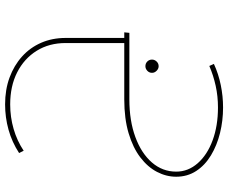

<svg xmlns="http://www.w3.org/2000/svg" viewBox="-91 -437 896 754"><g transform="rotate(-90 357.0 -60.0)"><path d="M565 0V-250Q565 -315 534.5 -364Q504 -413 450 -440.5Q396 -468 324 -468Q274 -468 227.5 -454.5Q181 -441 142 -415L133 -433Q176 -461 224.5 -474.5Q273 -488 324 -488Q382 -488 429.5 -470.5Q477 -453 512 -421.5Q547 -390 566 -346.5Q585 -303 585 -250V0ZM312 368Q260 368 211.5 356Q163 344 124 320.5Q85 297 62.5 262.5Q40 228 40 184Q40 145 59 108.5Q78 72 116 43Q154 14 211 -3Q268 -20 344 -20V0Q260 0 196 23.5Q132 47 96 88.5Q60 130 60 184Q60 231 93 268.5Q126 306 183 327Q240 348 312 348Q356 348 397 339Q438 330 475 314L483 332Q444 350 400 359Q356 368 312 368ZM344 0V-20H607L605 0ZM474 115Q464 115 456 107Q448 99 448 89Q448 78 456 70.5Q464 63 474 63Q485 63 492.5 70.5Q500 78 500 89Q500 99 492.5 107Q485 115 474 115Z"/></g></svg>

Font: Alexandria Thin
Style: Regular
Weight: 250
Designer: Mohamed Gaber
Foundry: Kief Type Foundry
Version: Version 5.100